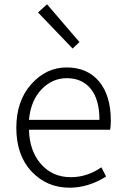

<svg xmlns="http://www.w3.org/2000/svg" viewBox="-20 -861 578 894"><path d="M304 13Q198 13 127 -62.5Q56 -138 56 -266Q56 -391 125.5 -469Q195 -547 290 -547Q387 -547 441.5 -481.5Q496 -416 496 -299Q496 -276 493 -257H115Q117 -159 170.5 -97.5Q224 -36 310 -36Q386 -36 452 -82L474 -39Q391 13 304 13ZM115 -303H443Q443 -398 402.5 -447.5Q362 -497 291 -497Q223 -497 173 -444.5Q123 -392 115 -303ZM318 -635 157 -803 199 -841 350 -665Z"/></svg>

Font: Noto Sans Korean Light
Style: Regular
Weight: 300
Designer: Ryoko NISHIZUKA  (kana & ideographs); Paul D. Hunt (Latin, Greek & Cyrillic); Wenlong ZHANG  (bopomofo); Sandoll Communi
Foundry: Adobe Systems Incorporated
Version: Version 1.000;PS 1;hotconv 1.0.78;makeotf.lib2.5.61930